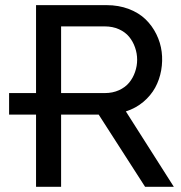

<svg xmlns="http://www.w3.org/2000/svg" viewBox="-20 -721 698 741"><path d="M15.1 -278.8V-361.8H119.1V-701.2H391.1Q438 -701.2 477.1 -686.3Q516.1 -671.4 541.7 -646.5Q567.4 -621.6 583.5 -588.9Q599.6 -556.2 604 -521Q608.4 -485.8 602.1 -449.7Q595.7 -413.6 578.9 -382.8Q562 -352.1 533 -327.6Q503.9 -303.2 465.8 -291L650.9 0H540L360.8 -278.8H215.8V0H119.1V-278.8ZM215.8 -361.8H384.8Q414.6 -361.8 439 -372.8Q463.4 -383.8 478.3 -401.9Q493.2 -419.9 501.2 -443.1Q509.3 -466.3 509.3 -490.5Q509.3 -514.6 501.2 -537.8Q493.2 -561 478.3 -579.1Q463.4 -597.2 439 -608.2Q414.6 -619.1 384.8 -619.1H215.8Z"/></svg>

Font: LT Superior Med
Style: Regular
Weight: 500
Designer: Daniel Lyons
Foundry: LyonsType
Version: Version 1.000